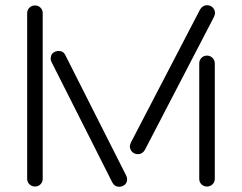

<svg xmlns="http://www.w3.org/2000/svg" viewBox="-20 -691 934 742"><path d="M485.8 -140.1 752.9 -653.8Q763.2 -670.9 779.8 -670.9Q793.5 -670.9 802.2 -661.9Q811 -652.8 811 -640.1Q811 -635.7 807.1 -626L540 -111.8Q530.3 -95.2 513.2 -95.2Q499.5 -95.2 490.7 -104.2Q481.9 -113.3 481.9 -126Q481.9 -130.4 485.8 -140.1ZM85 0V-640.1Q85 -652.8 93.8 -661.4Q102.5 -669.9 115.2 -669.9Q127.9 -669.9 136.5 -661.4Q145 -652.8 145 -640.1V0Q145 12.7 136.5 21.2Q127.9 29.8 115.2 29.8Q102.5 29.8 93.8 21.2Q85 12.7 85 0ZM414.1 14.2 179.2 -451.2Q175.8 -458 175.8 -463.9Q175.8 -483.9 192.9 -491.2Q198.7 -494.1 206.1 -494.1Q225.6 -494.1 232.9 -477.1L467.8 -12.2Q471.2 -5.4 471.2 1Q471.2 20.5 454.1 27.8Q448.2 30.8 440.9 30.8Q422.9 30.8 414.1 14.2ZM750 0V-445.8Q750 -458.5 758.5 -467.3Q767.1 -476.1 779.8 -476.1Q792.5 -476.1 801.3 -467.3Q810.1 -458.5 810.1 -445.8V0Q810.1 12.7 801.3 21.2Q792.5 29.8 779.8 29.8Q767.1 29.8 758.5 21.2Q750 12.7 750 0Z"/></svg>

Font: Beon
Style: Regular
Weight: 400
Designer: BSozoo
Foundry: BSozoo
Version: Version 1.001;PS 001.001;hotconv 1.0.70;makeotf.lib2.5.58329